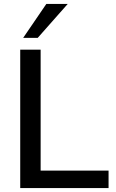

<svg xmlns="http://www.w3.org/2000/svg" viewBox="-20 -958 592 978"><path d="M83 0V-705H187V-89H533V0ZM98 -765 216 -938H325L172 -765Z"/></svg>

Font: Mulish ExtraLight SemiBold
Style: Regular
Weight: 600
Version: Version 3.603